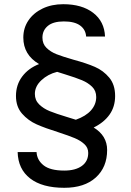

<svg xmlns="http://www.w3.org/2000/svg" viewBox="-20 -809 624 914"><path d="M64 -85H154Q156 -47 187.5 -22Q219 3 286 3Q339 3 369.5 -19Q400 -41 400 -81Q400 -106 381.5 -123Q363 -140 335.5 -151.5Q308 -163 259 -179Q195 -199 154.5 -217Q114 -235 85 -268Q56 -301 56 -352Q56 -405 85.5 -444.5Q115 -484 166 -504Q91 -548 91 -630Q91 -676 115.5 -712Q140 -748 183 -768.5Q226 -789 281 -789Q370 -789 423.5 -748Q477 -707 480 -635H390Q388 -668 361.5 -687.5Q335 -707 284 -707Q233 -707 207.5 -685.5Q182 -664 182 -630Q182 -600 201.5 -581Q221 -562 249 -551Q277 -540 329 -525Q392 -508 432 -490.5Q472 -473 500 -439.5Q528 -406 528 -352Q528 -301 501.5 -263.5Q475 -226 426 -202Q490 -163 490 -95Q490 -13 436 36Q382 85 286 85Q181 85 123.5 40.5Q66 -4 64 -85ZM299 -252 341 -239Q389 -256 413.5 -284Q438 -312 438 -347Q438 -377 418.5 -396Q399 -415 370.5 -427Q342 -439 290 -455L252 -467Q208 -456 177 -427Q146 -398 146 -362Q146 -332 166.5 -312Q187 -292 216.5 -280Q246 -268 299 -252Z"/></svg>

Font: Sora-SIA
Style: Regular
Weight: 400
Designer: Jonathan Barnbrook, Julián Moncada
Foundry: Barnbrook Fonts
Version: Version 2.000